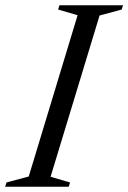

<svg xmlns="http://www.w3.org/2000/svg" viewBox="-44 -705 485 725"><path d="M249 -647.5 175.5 -669 180.5 -685H420.5L415.5 -669L332 -646.5L147 -37.5L220.5 -16L215.5 0H-24.5L-19.5 -16L64.5 -38.5Z"/></svg>

Font: Newsreader 36pt
Style: Italic
Weight: 400
Italic angle: -17°
Designer: Hugues Gentile
Foundry: Production Type
Version: Version 1.003